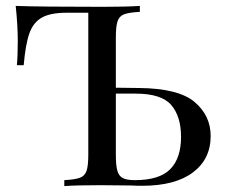

<svg xmlns="http://www.w3.org/2000/svg" viewBox="-20 -628 761 648"><path d="M691 -169Q691 -91 631 -46Q571 -1 460 -1Q438 -1 421 -2L319 -3Q239 -3 197 0V-20Q233 -22 249.5 -28Q266 -34 272 -51Q278 -68 278 -106V-585H204Q150 -585 121 -568.5Q92 -552 79 -515Q66 -478 60 -408H37Q40 -440 40 -490Q40 -542 33 -608Q119 -605 325 -605Q405 -605 452 -608V-588Q416 -586 399.5 -580Q383 -574 377 -557Q371 -540 371 -502V-332L448 -331Q582 -330 636.5 -284Q691 -238 691 -169ZM591 -166Q591 -235 558 -273.5Q525 -312 438 -312H371V-106Q371 -70 376 -52Q381 -34 394.5 -27Q408 -20 435 -20Q518 -20 554.5 -57Q591 -94 591 -166Z"/></svg>

Font: Playfair Display SC
Style: Regular
Weight: 400
Designer: Claus Eggers Sørensen
Foundry: Claus Eggers Sørensen
Version: Version 1.200; ttfautohint (v1.6)